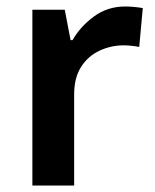

<svg xmlns="http://www.w3.org/2000/svg" viewBox="-20 -573 480 593"><path d="M367 -553Q379 -553 395 -551.5Q411 -550 421 -548L410 -428Q401 -430 387 -431.5Q373 -433 362 -433Q323 -433 287.5 -416.5Q252 -400 230.5 -366.5Q209 -333 209 -281V0H80V-543H180L198 -449H204Q228 -491 270 -522Q312 -553 367 -553Z"/></svg>

Font: Noto Sans Nag Mundari SemiBold
Style: Regular
Weight: 600
Version: Version 1.000